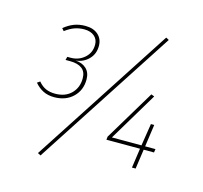

<svg xmlns="http://www.w3.org/2000/svg" viewBox="-114 -868 1120 1060"><g transform="rotate(15 446.0 -338.0)"><path d="M361 -601Q361 -555 331.5 -525Q302 -495 258 -490Q296 -488 319.5 -466Q343 -444 343 -404Q343 -343 302 -303.5Q261 -264 195 -264Q159 -264 132 -277.5Q105 -291 83 -317L99 -328Q119 -304 142 -294Q165 -284 195 -284Q253 -284 287 -318Q321 -352 321 -405Q321 -443 297 -461Q273 -479 229 -479H203L208 -498H228Q273 -498 306 -527Q339 -556 339 -602Q339 -633 317.5 -651Q296 -669 260 -669Q231 -669 205.5 -660Q180 -651 152 -630L140 -644Q168 -667 197 -678Q226 -689 261 -689Q307 -689 334 -665Q361 -641 361 -601ZM708 -742 725 -733 206 66 189 57ZM810 -132 807 -112H748L732 0H711L727 -112H535L537 -130L710 -418L728 -411L561 -132H730L750 -259H769L751 -132Z"/></g></svg>

Font: Fira Sans Thin
Style: Italic
Weight: 250
Italic angle: -8°
Designer: Carrois Corporate & Edenspiekermann AG
Foundry: Carrois Corporate GbR & Edenspiekermann AG
Version: Version 4.203